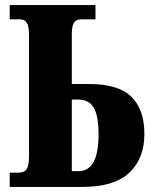

<svg xmlns="http://www.w3.org/2000/svg" viewBox="-20 -734 593 754"><path d="M18 -56H53Q76 -56 85 -70.5Q94 -85 94 -122V-595Q94 -632 85 -645Q76 -658 58 -658H18V-714H355V-658H298Q279 -658 270.5 -645Q262 -632 262 -600V-404H331Q445 -404 496 -354Q547 -304 547 -208Q547 -112 488 -56Q429 0 305 0H18ZM289 -62Q367 -62 367 -206Q367 -280 348 -311.5Q329 -343 288 -343H262V-62Z"/></svg>

Font: Noto Serif CondBlack
Style: Regular
Weight: 900
Width: 3
Designer: Monotype Design Team
Foundry: Monotype Imaging Inc.
Version: Version 1.001